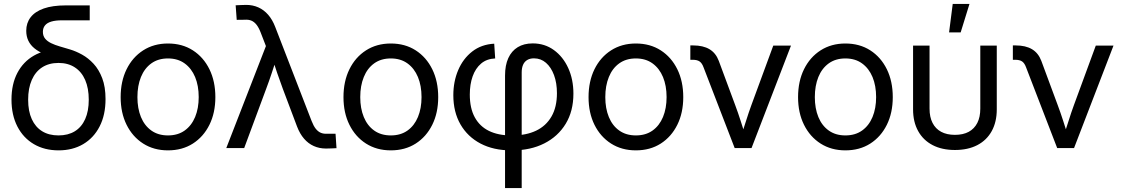

<svg xmlns="http://www.w3.org/2000/svg" viewBox="-20 -755 5715 979"><path d="M278.8 11.7Q207 11.7 152.8 -20Q98.6 -51.8 68.6 -110.1Q38.6 -168.5 38.6 -247.1Q38.6 -326.2 68.6 -383.3Q98.6 -440.4 152.8 -471.4Q207 -502.4 278.3 -502.4V-458Q239.3 -466.3 208.5 -478.5Q177.7 -490.7 156.5 -507.8Q135.3 -524.9 124.5 -547.4Q113.8 -569.8 113.8 -598.1Q113.8 -637.7 136 -666.7Q158.2 -695.8 203.1 -711.7Q248 -727.5 315.4 -727.5H437.5V-651.4H295.9Q263.2 -651.4 241.7 -645Q220.2 -638.7 209.5 -625.5Q198.7 -612.3 198.7 -592.8Q198.7 -571.8 210 -558.1Q221.2 -544.4 240.7 -534.9Q260.3 -525.4 284.9 -518.3Q309.6 -511.2 336.9 -502.9Q366.7 -494.1 398.4 -476.6Q430.2 -459 457.3 -429.7Q484.4 -400.4 501.2 -356.2Q518.1 -312 518.1 -250Q518.1 -168.9 488 -110.4Q458 -51.8 404.1 -20Q350.1 11.7 278.8 11.7ZM278.3 -64.5Q327.1 -64.5 361.6 -85.7Q396 -106.9 414.3 -147.7Q432.6 -188.5 432.6 -246.6Q432.6 -305.2 414.3 -347.2Q396 -389.2 361.3 -411.6Q326.7 -434.1 278.3 -434.1Q230 -434.1 195.3 -411.9Q160.6 -389.6 142.1 -347.4Q123.5 -305.2 123.5 -246.6Q123.5 -188 142.1 -147.5Q160.6 -106.9 195.1 -85.7Q229.5 -64.5 278.3 -64.5Z M836.4 11.7Q764.6 11.7 710.2 -22.9Q655.8 -57.6 625.5 -118.7Q595.2 -179.7 595.2 -259.8Q595.2 -340.3 625.5 -401.9Q655.8 -463.4 710.2 -498.3Q764.6 -533.2 836.4 -533.2Q909.2 -533.2 963.4 -498.3Q1017.6 -463.4 1047.9 -401.9Q1078.1 -340.3 1078.1 -259.8Q1078.1 -179.7 1047.9 -118.7Q1017.6 -57.6 963.4 -22.9Q909.2 11.7 836.4 11.7ZM836.4 -64.5Q886.7 -64.5 921.6 -89.4Q956.5 -114.3 974.9 -158.4Q993.2 -202.6 993.2 -259.8Q993.2 -317.9 974.9 -362.1Q956.5 -406.2 921.6 -431.6Q886.7 -457 836.4 -457Q786.6 -457 751.7 -431.9Q716.8 -406.7 698.7 -362.3Q680.7 -317.9 680.7 -259.8Q680.7 -202.1 698.7 -158.2Q716.8 -114.3 751.7 -89.4Q786.6 -64.5 836.4 -64.5Z M1133.8 0 1335.9 -520 1309.1 -589.4Q1299.3 -614.7 1287.6 -629.4Q1275.9 -644 1261.5 -649.9Q1247.1 -655.8 1228 -654.3L1187 -653.8L1181.6 -728Q1193.4 -728.5 1207.3 -729.2Q1221.2 -730 1235.8 -730Q1269 -730 1297.4 -717.3Q1325.7 -704.6 1347.4 -679.7Q1369.1 -654.8 1383.3 -617.7L1568.8 -138.2Q1578.6 -112.8 1590.3 -98.1Q1602.1 -83.5 1616.5 -77.6Q1630.9 -71.8 1649.4 -73.2H1690.9L1695.8 0.5Q1684.6 1 1670.7 1.7Q1656.7 2.4 1642.1 2.4Q1608.4 2.4 1580.1 -10.3Q1551.8 -22.9 1530.3 -47.9Q1508.8 -72.8 1494.6 -109.9L1421.9 -302.7Q1406.7 -343.3 1393.3 -382.8Q1379.9 -422.4 1367.2 -461.9H1391.6Q1378.9 -422.9 1365.7 -382.8Q1352.5 -342.8 1337.4 -302.7L1225.1 0Z M1972.7 11.7Q1900.9 11.7 1846.4 -22.9Q1792 -57.6 1761.7 -118.7Q1731.4 -179.7 1731.4 -259.8Q1731.4 -340.3 1761.7 -401.9Q1792 -463.4 1846.4 -498.3Q1900.9 -533.2 1972.7 -533.2Q2045.4 -533.2 2099.6 -498.3Q2153.8 -463.4 2184.1 -401.9Q2214.4 -340.3 2214.4 -259.8Q2214.4 -179.7 2184.1 -118.7Q2153.8 -57.6 2099.6 -22.9Q2045.4 11.7 1972.7 11.7ZM1972.7 -64.5Q2022.9 -64.5 2057.9 -89.4Q2092.8 -114.3 2111.1 -158.4Q2129.4 -202.6 2129.4 -259.8Q2129.4 -317.9 2111.1 -362.1Q2092.8 -406.2 2057.9 -431.6Q2022.9 -457 1972.7 -457Q1922.9 -457 1887.9 -431.9Q1853 -406.7 1835 -362.3Q1816.9 -317.9 1816.9 -259.8Q1816.9 -202.1 1835 -158.2Q1853 -114.3 1887.9 -89.4Q1922.9 -64.5 1972.7 -64.5Z M2555.2 204.1V-369.6Q2555.2 -422.4 2571.8 -458.7Q2588.4 -495.1 2619.9 -514.4Q2651.4 -533.7 2696.3 -533.7Q2757.3 -533.7 2804.2 -499.8Q2851.1 -465.8 2877.4 -408Q2903.8 -350.1 2903.8 -277.3Q2903.8 -188.5 2864.5 -123.8Q2825.2 -59.1 2755.1 -23.7Q2685.1 11.7 2593.3 11.7H2585.9Q2496.6 11.7 2430.4 -22.9Q2364.3 -57.6 2327.9 -120.8Q2291.5 -184.1 2291.5 -269.5Q2291.5 -339.4 2316.4 -397.7Q2341.3 -456.1 2387.9 -492.4Q2434.6 -528.8 2500 -532.2L2504.9 -457Q2461.4 -455.1 2432.9 -430.7Q2404.3 -406.2 2389.9 -365.5Q2375.5 -324.7 2375.5 -272.9Q2375.5 -203.1 2400.9 -156.7Q2426.3 -110.4 2473.4 -87.4Q2520.5 -64.5 2585.9 -64.5H2593.3Q2662.6 -64.5 2713.4 -88.6Q2764.2 -112.8 2792 -160.9Q2819.8 -209 2819.8 -279.8Q2819.8 -332 2804.9 -372.1Q2790 -412.1 2763.9 -434.8Q2737.8 -457.5 2702.6 -457.5Q2682.6 -457.5 2668.5 -449.2Q2654.3 -440.9 2647.2 -424.8Q2640.1 -408.7 2640.1 -385.7V204.1Z M3222.2 11.7Q3150.4 11.7 3095.9 -22.9Q3041.5 -57.6 3011.2 -118.7Q2981 -179.7 2981 -259.8Q2981 -340.3 3011.2 -401.9Q3041.5 -463.4 3095.9 -498.3Q3150.4 -533.2 3222.2 -533.2Q3294.9 -533.2 3349.1 -498.3Q3403.3 -463.4 3433.6 -401.9Q3463.9 -340.3 3463.9 -259.8Q3463.9 -179.7 3433.6 -118.7Q3403.3 -57.6 3349.1 -22.9Q3294.9 11.7 3222.2 11.7ZM3222.2 -64.5Q3272.5 -64.5 3307.4 -89.4Q3342.3 -114.3 3360.6 -158.4Q3378.9 -202.6 3378.9 -259.8Q3378.9 -317.9 3360.6 -362.1Q3342.3 -406.2 3307.4 -431.6Q3272.5 -457 3222.2 -457Q3172.4 -457 3137.5 -431.9Q3102.5 -406.7 3084.5 -362.3Q3066.4 -317.9 3066.4 -259.8Q3066.4 -202.1 3084.5 -158.2Q3102.5 -114.3 3137.5 -89.4Q3172.4 -64.5 3222.2 -64.5Z M3726.1 0 3567.4 -411.6Q3559.6 -433.1 3547.1 -441.7Q3534.7 -450.2 3511.7 -450.2H3500V-523.4H3514.2Q3564.9 -523.4 3597.4 -504.2Q3629.9 -484.9 3645 -444.8L3728.5 -219.7Q3743.7 -179.2 3756.3 -139.4Q3769 -99.6 3781.7 -60.1H3758.8Q3772 -99.6 3784.4 -139.6Q3796.9 -179.7 3811.5 -219.7L3922.9 -522.5H4013.2L3812 0Z M4290.5 11.7Q4218.8 11.7 4164.3 -22.9Q4109.9 -57.6 4079.6 -118.7Q4049.3 -179.7 4049.3 -259.8Q4049.3 -340.3 4079.6 -401.9Q4109.9 -463.4 4164.3 -498.3Q4218.8 -533.2 4290.5 -533.2Q4363.3 -533.2 4417.5 -498.3Q4471.7 -463.4 4502 -401.9Q4532.2 -340.3 4532.2 -259.8Q4532.2 -179.7 4502 -118.7Q4471.7 -57.6 4417.5 -22.9Q4363.3 11.7 4290.5 11.7ZM4290.5 -64.5Q4340.8 -64.5 4375.7 -89.4Q4410.6 -114.3 4429 -158.4Q4447.3 -202.6 4447.3 -259.8Q4447.3 -317.9 4429 -362.1Q4410.6 -406.2 4375.7 -431.6Q4340.8 -457 4290.5 -457Q4240.7 -457 4205.8 -431.9Q4170.9 -406.7 4152.8 -362.3Q4134.8 -317.9 4134.8 -259.8Q4134.8 -202.1 4152.8 -158.2Q4170.9 -114.3 4205.8 -89.4Q4240.7 -64.5 4290.5 -64.5Z M4849.1 9.8Q4783.2 9.8 4735.4 -15.1Q4687.5 -40 4661.6 -86.7Q4635.7 -133.3 4635.7 -197.3V-522.5H4719.7V-201.2Q4719.7 -158.2 4734.9 -128.4Q4750 -98.6 4778.8 -83Q4807.6 -67.4 4849.1 -67.4Q4891.1 -67.4 4919.7 -83Q4948.2 -98.6 4963.4 -128.4Q4978.5 -158.2 4978.5 -201.2V-522.5H5062.5V-197.3Q5062.5 -133.3 5036.9 -86.7Q5011.2 -40 4963.4 -15.1Q4915.5 9.8 4849.1 9.8ZM4819.3 -589.8 4837.9 -734.9H4923.3L4878.4 -589.8Z M5370.6 0 5211.9 -411.6Q5204.1 -433.1 5191.7 -441.7Q5179.2 -450.2 5156.2 -450.2H5144.5V-523.4H5158.7Q5209.5 -523.4 5241.9 -504.2Q5274.4 -484.9 5289.6 -444.8L5373 -219.7Q5388.2 -179.2 5400.9 -139.4Q5413.6 -99.6 5426.3 -60.1H5403.3Q5416.5 -99.6 5429 -139.6Q5441.4 -179.7 5456.1 -219.7L5567.4 -522.5H5657.7L5456.5 0Z"/></svg>

Font: Inter 28pt
Style: Regular
Weight: 400
Designer: Rasmus Andersson
Foundry: rsms
Version: Version 4.001;git-66647c0bb